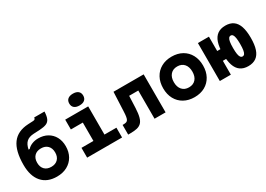

<svg xmlns="http://www.w3.org/2000/svg" viewBox="-2 -1788 3754 2713"><g transform="rotate(-30 1875.0 -432.0)"><path d="M380 20Q222 20 136 -79Q50 -178 50 -360Q50 -589 134.5 -703Q219 -817 394 -826L476 -830Q497 -831 506 -839Q515 -847 516 -866H684Q681 -792 663 -752Q645 -712 605.5 -695.5Q566 -679 496 -675L394 -670Q318 -666 277 -629Q236 -592 220 -512H239Q266 -544 313 -563Q360 -582 415 -582Q501 -582 565 -545.5Q629 -509 664.5 -444Q700 -379 700 -292Q700 -199 660 -128.5Q620 -58 548 -19Q476 20 380 20ZM379 -140Q447 -140 486.5 -180Q526 -220 526 -290Q526 -360 486.5 -400Q447 -440 379 -440Q310 -440 271 -400Q232 -360 232 -290Q232 -220 271 -180Q310 -140 379 -140Z M880 -620H1255V-160H1450V0H880V-160H1075V-460H880ZM1157 -692Q1102 -692 1072.5 -717Q1043 -742 1043 -788Q1043 -834 1072.5 -859Q1102 -884 1157 -884Q1212 -884 1241.5 -859Q1271 -834 1271 -788Q1271 -742 1241.5 -717Q1212 -692 1157 -692Z M1545 8V-150H1560Q1588 -150 1605.5 -156Q1623 -162 1632.5 -178.5Q1642 -195 1647 -226Q1652 -257 1654 -306L1668 -620H2160V0H1980V-460H1831L1823 -266Q1819 -176 1804 -121Q1789 -66 1760 -38.5Q1731 -11 1686.5 -1.5Q1642 8 1580 8Z M2625 20Q2528 20 2454.5 -21Q2381 -62 2340.5 -136.5Q2300 -211 2300 -310Q2300 -409 2340.5 -483.5Q2381 -558 2454.5 -599Q2528 -640 2625 -640Q2723 -640 2796 -599Q2869 -558 2909.5 -483.5Q2950 -409 2950 -310Q2950 -211 2909.5 -136.5Q2869 -62 2796 -21Q2723 20 2625 20ZM2625 -140Q2696 -140 2736 -185.5Q2776 -231 2776 -310Q2776 -389 2736 -434.5Q2696 -480 2625 -480Q2555 -480 2514.5 -434.5Q2474 -389 2474 -310Q2474 -231 2514.5 -185.5Q2555 -140 2625 -140Z M3502 20Q3425 20 3374 -16Q3323 -52 3298.5 -125Q3274 -198 3274 -310Q3274 -422 3298.5 -495Q3323 -568 3374 -604Q3425 -640 3502 -640Q3580 -640 3630.5 -604Q3681 -568 3705.5 -495Q3730 -422 3730 -310Q3730 -198 3705.5 -125Q3681 -52 3630.5 -16Q3580 20 3502 20ZM3045 0V-620H3225V-386H3316V-226H3225V0ZM3498 -140Q3519 -140 3531.5 -157.5Q3544 -175 3550 -212.5Q3556 -250 3556 -310Q3556 -370 3550 -407.5Q3544 -445 3531.5 -462.5Q3519 -480 3498 -480Q3478 -480 3465 -462.5Q3452 -445 3446 -407.5Q3440 -370 3440 -310Q3440 -250 3446 -212.5Q3452 -175 3465 -157.5Q3478 -140 3498 -140Z"/></g></svg>

Font: Martian Mono SemiExpanded ExtraBold
Style: Regular
Weight: 800
Width: 6
Designer: Roman Shamin
Foundry: Evil Martians
Version: Version 1.000